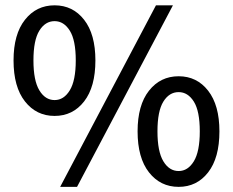

<svg xmlns="http://www.w3.org/2000/svg" viewBox="-20 -708 899 740"><path d="M190.4 -261.2Q120.1 -261.2 76.2 -317.1Q32.2 -373 32.2 -475.1Q32.2 -576.2 76.2 -631.8Q120.1 -687.5 190.4 -687.5Q260.7 -687.5 304.2 -631.8Q347.7 -576.2 347.7 -475.1Q347.7 -373 304.2 -317.1Q260.7 -261.2 190.4 -261.2ZM190.4 -322.3Q226.1 -322.3 249 -359.9Q272 -397.5 272 -475.1Q272 -553.2 249 -589.8Q226.1 -626.5 190.4 -626.5Q154.3 -626.5 131.6 -589.8Q108.9 -553.2 108.9 -475.1Q108.9 -397.5 131.6 -359.9Q154.3 -322.3 190.4 -322.3ZM211.9 12.2 581.1 -687.5H646.5L276.9 12.2ZM668.5 12.2Q598.1 12.2 554.2 -43.7Q510.3 -99.6 510.3 -201.7Q510.3 -302.7 554.2 -358.4Q598.1 -414.1 668.5 -414.1Q738.8 -414.1 782.2 -358.4Q825.7 -302.7 825.7 -201.7Q825.7 -99.6 782.2 -43.7Q738.8 12.2 668.5 12.2ZM668.5 -48.8Q704.1 -48.8 727.1 -86.4Q750 -124 750 -201.7Q750 -279.8 727.1 -316.4Q704.1 -353 668.5 -353Q632.3 -353 609.6 -316.4Q586.9 -279.8 586.9 -201.7Q586.9 -124 609.6 -86.4Q632.3 -48.8 668.5 -48.8Z"/></svg>

Font: Akatab SemiBold
Style: Regular
Weight: 600
Designer: SIL Global
Foundry: SIL Global
Version: Version 4.100